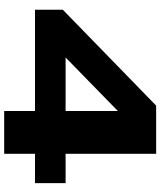

<svg xmlns="http://www.w3.org/2000/svg" viewBox="54 -804 750 897"><g transform="rotate(90 428.5 -355.0)"><path d="M25 -144V-274L473 -710H698V-287H835V-144H698V0H498V-144ZM248 -287H498V-531Z"/></g></svg>

Font: Special Gothic Extended Bold
Style: Regular
Weight: 700
Width: 7
Designer: Alistair McCready
Foundry: Monolith
Version: Version 1.000; ttfautohint (v1.8.4.7-5d5b)